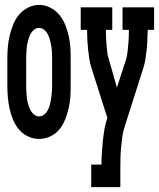

<svg xmlns="http://www.w3.org/2000/svg" viewBox="-20 -560 650 785"><path d="M140 8Q116 8 94 -2.5Q72 -13 57.5 -30.5Q43 -48 33.5 -70.5Q24 -93 19 -116.5Q14 -140 12 -163Q10 -186 10 -210V-320Q10 -344 12 -367.5Q14 -391 19.5 -414.5Q25 -438 34 -460Q43 -482 58 -500Q73 -518 95 -529Q117 -540 140 -540Q163 -540 185 -529Q207 -518 222 -500Q237 -482 246 -460Q255 -438 260.5 -414.5Q266 -391 267.5 -367.5Q269 -344 269 -320V-210Q269 -186 267.5 -163Q266 -140 260.5 -116.5Q255 -93 246 -70.5Q237 -48 222.5 -30.5Q208 -13 186 -2.5Q164 8 140 8ZM140 -84Q149 -84 157 -89Q165 -94 170.5 -102Q176 -110 179.5 -118.5Q183 -127 185 -136Q187 -145 188.5 -154.5Q190 -164 191 -173Q192 -182 192.5 -191.5Q193 -201 193 -210V-320Q193 -332 192.5 -344.5Q192 -357 190 -369.5Q188 -382 185 -394Q182 -406 176.5 -417.5Q171 -429 161.5 -437.5Q152 -446 139 -446Q130 -446 122 -440.5Q114 -435 108.5 -427Q103 -419 100 -410.5Q97 -402 94.5 -393.5Q92 -385 90.5 -375.5Q89 -366 88.5 -357Q88 -348 87.5 -338.5Q87 -329 87 -320V-210Q87 -201 87.5 -191.5Q88 -182 88.5 -173Q89 -164 90.5 -154.5Q92 -145 94.5 -136Q97 -127 100.5 -118.5Q104 -110 109.5 -102Q115 -94 123 -89Q131 -84 140 -84ZM353 205V113H395Q395 89 396.5 64.5Q398 40 400.5 16Q403 -8 407 -31.5Q411 -55 419 -78L354 -282Q348 -301 345 -320.5Q342 -340 340 -359.5Q338 -379 337 -398.5Q336 -418 336 -438H310V-530H439V-438H413Q413 -423 413.5 -407.5Q414 -392 415.5 -377Q417 -362 418.5 -347Q420 -332 425 -318L458 -202L496 -319Q500 -333 501.5 -348Q503 -363 504.5 -378Q506 -393 506.5 -408Q507 -423 507 -438H481V-530H610V-438H584Q583 -418 582.5 -398.5Q582 -379 580 -359.5Q578 -340 575 -320.5Q572 -301 566 -282L490 -43Q483 -22 480 -0.5Q477 21 475 43Q473 65 472.5 87Q472 109 472 131V205Z"/></svg>

Font: Iosevka Curly Slab SmBdEx
Style: Regular
Weight: 600
Width: 7
Monospace: yes
Designer: Belleve Invis
Foundry: Belleve Invis
Version: Version 11.1.0; ttfautohint (v1.8.3)